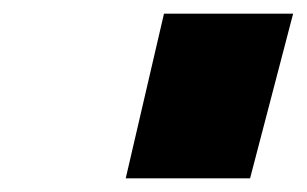

<svg xmlns="http://www.w3.org/2000/svg" viewBox="-20 -711 449 281"><path d="M346 -450H164L220 -691H409Z"/></svg>

Font: Titillium Web
Style: SemiBold Italic
Weight: 600
Italic angle: -13°
Version: Version 1.001;PS 57.000;hotconv 1.0.70;makeotf.lib2.5.55311